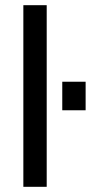

<svg xmlns="http://www.w3.org/2000/svg" viewBox="-20 -720 400 740"><path d="M70 0V-700H160V0ZM220 -295V-405H310V-295Z"/></svg>

Font: Cuprum
Style: Regular
Weight: 400
Designer: Jovanny Lemonad
Foundry: Jovanny Lemonad
Version: Version 3.000